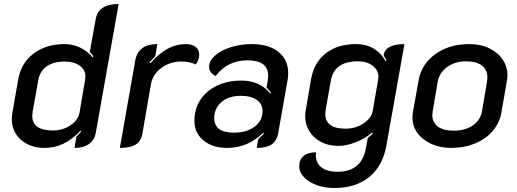

<svg xmlns="http://www.w3.org/2000/svg" viewBox="-20 -729 2578 958"><path d="M39 -136Q39 -151 42 -167L71 -334Q85 -414 147.5 -461.5Q210 -509 301 -509Q343 -509 380 -491.5Q417 -474 442 -443L446 -448Q437 -461 428 -469L458 -636Q472 -709 572 -709L458 -67Q452 -31 424.5 -11Q397 9 352 9L361 -47Q379 -65 385 -73L382 -77Q340 -33 296.5 -12Q253 9 203 9Q130 9 84.5 -31.5Q39 -72 39 -136ZM377 -168 405 -333Q406 -338 406 -348Q406 -381 377.5 -401.5Q349 -422 303 -422Q247 -422 213 -398Q179 -374 171 -329L143 -173Q141 -157 141 -151Q141 -78 244 -78Q294 -78 332 -104Q370 -130 377 -168Z M733 -308 690 -59Q683 -24 656.5 -7.5Q630 9 578 9L655 -428Q670 -509 765 -509L755 -449Q744 -438 726 -418L731 -414Q813 -509 906 -509Q938 -509 956 -495Q974 -481 974 -456Q974 -430 956 -407Q929 -422 884 -422Q828 -422 784.5 -389.5Q741 -357 733 -308Z M950 -126Q950 -185 979.5 -230.5Q1009 -276 1062.5 -301.5Q1116 -327 1184 -327Q1276 -327 1328 -263L1332 -267L1310 -293L1316 -327Q1318 -343 1318 -351Q1318 -428 1215 -428Q1115 -428 1056 -350Q1041 -357 1032 -369.5Q1023 -382 1023 -395Q1023 -425 1052.5 -451.5Q1082 -478 1131.5 -493.5Q1181 -509 1237 -509Q1321 -509 1369.5 -470Q1418 -431 1418 -364Q1418 -348 1415 -330L1368 -64Q1361 -26 1335.5 -8.5Q1310 9 1261 9L1269 -36L1297 -62L1293 -66Q1253 -28 1209 -9.5Q1165 9 1112 9Q1040 9 995 -28.5Q950 -66 950 -126ZM1290 -175Q1290 -210 1261 -230.5Q1232 -251 1181 -251Q1122 -251 1085.5 -220Q1049 -189 1049 -140Q1049 -67 1147 -67Q1211 -67 1250.5 -97Q1290 -127 1290 -175Z M1473 100Q1473 67 1495 49Q1517 31 1557 31Q1556 36 1556 46Q1556 85 1584.5 106.5Q1613 128 1664 128Q1785 128 1806 9L1815 -41Q1833 -55 1840 -63L1837 -68Q1804 -39 1757 -20Q1710 -1 1668 -1Q1620 -1 1582.5 -20.5Q1545 -40 1524 -73.5Q1503 -107 1503 -148Q1503 -167 1505 -176L1532 -333Q1546 -416 1605 -462.5Q1664 -509 1756 -509Q1855 -509 1905 -423L1909 -427Q1897 -449 1894 -453Q1903 -509 1998 -509L1908 -3Q1890 99 1822.5 154Q1755 209 1649 209Q1600 209 1560 194.5Q1520 180 1496.5 155Q1473 130 1473 100ZM1840 -177 1867 -333Q1868 -337 1868 -346Q1868 -379 1839.5 -401Q1811 -423 1766 -423Q1648 -423 1631 -328L1605 -182Q1603 -166 1603 -160Q1603 -87 1705 -87Q1754 -87 1794 -113.5Q1834 -140 1840 -177Z M2038 -143Q2038 -159 2040 -168L2068 -325Q2082 -408 2151.5 -458.5Q2221 -509 2321 -509Q2378 -509 2421.5 -488Q2465 -467 2488.5 -431.5Q2512 -396 2512 -353Q2512 -339 2509 -325L2482 -168Q2473 -117 2439 -76.5Q2405 -36 2351 -13.5Q2297 9 2229 9Q2177 9 2133 -10.5Q2089 -30 2063.5 -64.5Q2038 -99 2038 -143ZM2385 -174 2410 -321Q2412 -335 2412 -342Q2412 -380 2385 -401.5Q2358 -423 2305 -423Q2250 -423 2211 -394.5Q2172 -366 2164 -321L2139 -174Q2137 -160 2137 -155Q2137 -119 2164 -98Q2191 -77 2245 -77Q2301 -77 2339 -103Q2377 -129 2385 -174Z"/></svg>

Font: K2D Medium
Style: Italic
Weight: 500
Italic angle: -10°
Designer: Katatrad Aksorn Co.,Ltd.
Foundry: Cadson Demak Co.,Ltd.
Version: Version 1.000; ttfautohint (v1.6)